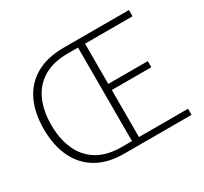

<svg xmlns="http://www.w3.org/2000/svg" viewBox="-148 -937 1215 1145"><g transform="rotate(-30 460.0 -364.0)"><path d="M405 0Q291 0 214.5 -45.5Q138 -91 99.5 -173.5Q61 -256 61 -366Q61 -477 99.5 -558Q138 -639 215 -683.5Q292 -728 407 -728H856V-685H529V-408H801V-366H529V-42H867V0ZM411 -42H481V-686H411Q309 -686 242.5 -645.5Q176 -605 144 -533Q112 -461 112 -366Q112 -271 144 -197.5Q176 -124 242.5 -83Q309 -42 411 -42Z"/></g></svg>

Font: Noto Sans KR Thin ExtraLight
Style: Regular
Weight: 250
Version: Version 2.004-H2;hotconv 1.0.118;makeotfexe 2.5.65603